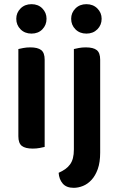

<svg xmlns="http://www.w3.org/2000/svg" viewBox="-20 -705 568 920"><path d="M68 -470Q76 -472 91.5 -475Q107 -478 125 -478Q161 -478 177.5 -465Q194 -452 194 -419V-1Q186 1 170.5 4Q155 7 137 7Q101 7 84.5 -6Q68 -19 68 -52ZM58 -615Q58 -644 78.5 -664.5Q99 -685 131 -685Q163 -685 183 -664.5Q203 -644 203 -615Q203 -585 183 -564.5Q163 -544 131 -544Q99 -544 78.5 -564.5Q58 -585 58 -615ZM261 123Q279 115 292.5 105.5Q306 96 315.5 83Q325 70 329.5 52.5Q334 35 334 11V-470Q342 -472 357.5 -475Q373 -478 391 -478Q427 -478 443.5 -465Q460 -452 460 -419V26Q460 73 448.5 105Q437 137 418.5 157Q400 177 377.5 186Q355 195 333 195Q298 195 280.5 174.5Q263 154 261 123ZM321 -615Q321 -644 341.5 -664.5Q362 -685 394 -685Q426 -685 446.5 -664.5Q467 -644 467 -615Q467 -585 446.5 -564.5Q426 -544 394 -544Q362 -544 341.5 -564.5Q321 -585 321 -615Z"/></svg>

Font: Baloo 2 SemiBold
Style: Regular
Weight: 600
Designer: Sarang Kulkarni and Ek Type
Foundry: Ek Type
Version: Version 1.640;hotconv 1.0.111;makeotfexe 2.5.65597; ttfautoh